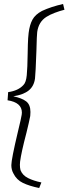

<svg xmlns="http://www.w3.org/2000/svg" viewBox="-20 -765 344 965"><path d="M47 106Q37 88 37 65Q37 36 70 -103Q87 -173 89 -188L90 -199Q90 -250 18 -261L21 -302Q72 -309 98 -338Q111 -351 114.5 -387Q118 -423 119 -494Q119 -505 120 -540.5Q121 -576 124 -600Q129 -640 143 -666Q157 -692 191 -710Q236 -731 297 -745L304 -716Q280 -710 255 -700.5Q230 -691 213 -680Q174 -655 167 -604Q165 -592 163 -509Q159 -396 156 -371Q151 -332 124.5 -310.5Q98 -289 47 -281Q90 -272 111.5 -255.5Q133 -239 133 -202Q133 -189 132 -182Q127 -155 113 -98Q87 1 81 47Q80 52 80 63Q80 78 83 90Q93 116 121 130Q149 144 188 152L177 180Q128 170 95.5 154.5Q63 139 47 106Z"/></svg>

Font: Bellota Text Light
Style: Italic
Weight: 300
Italic angle: -7.5°
Designer: Kemie Guaida
Foundry: Kemie Guaida
Version: Version 4.001